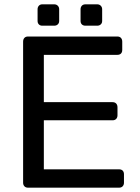

<svg xmlns="http://www.w3.org/2000/svg" viewBox="-20 -869 646 889"><path d="M110 0Q99 0 93 -6.5Q87 -13 87 -23V-676Q87 -687 93 -693.5Q99 -700 110 -700H523Q534 -700 540 -693.5Q546 -687 546 -676V-638Q546 -627 540 -621Q534 -615 523 -615H183V-396H501Q512 -396 518 -389.5Q524 -383 524 -372V-335Q524 -325 518 -318.5Q512 -312 501 -312H183V-85H531Q542 -85 548 -79Q554 -73 554 -62V-23Q554 -13 548 -6.5Q542 0 531 0ZM376 -750Q365 -750 359 -756Q353 -762 353 -772V-826Q353 -836 359 -842.5Q365 -849 376 -849H430Q440 -849 446.5 -842.5Q453 -836 453 -826V-772Q453 -762 446.5 -756Q440 -750 430 -750ZM176 -750Q166 -750 160 -756Q154 -762 154 -772V-826Q154 -836 160 -842.5Q166 -849 176 -849H231Q241 -849 247.5 -842.5Q254 -836 254 -826V-772Q254 -762 247.5 -756Q241 -750 231 -750Z"/></svg>

Font: Rubik Light
Style: Regular
Weight: 400
Version: Version 2.101